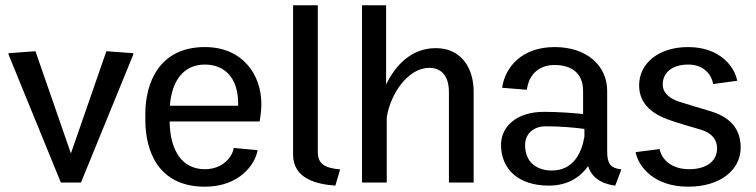

<svg xmlns="http://www.w3.org/2000/svg" viewBox="-20 -695 2878 731"><path d="M12.5 -487.5 211.7 0H288.3L487.5 -487.5V-492.5L385 -500L250 -110.8L115 -500L12.5 -492.5Z M533.3 -238.3C533.3 -122.5 580.8 15.8 760 15.8C891.7 15.8 951.7 -69.2 960.8 -123.3L870 -131.7C864.2 -95.8 826.7 -50.8 760 -50.8C674.2 -50.8 627.5 -120 625.8 -232.5H968.3C972.5 -255 975 -277.5 975 -300C975 -410 904.2 -515.8 760 -515.8C584.2 -515.8 533.3 -376.7 533.3 -261.7ZM626.7 -292.5C634.2 -390 680.8 -449.2 760 -449.2C833.3 -449.2 886.7 -400.8 886.7 -300.8V-292.5Z M1095.8 -106.7C1095.8 -12.5 1189.2 6.7 1256.7 11.7L1275 -50C1220 -55 1190 -69.2 1190 -115V-675H1095.8Z M1358.3 0H1452.5V-248.3C1466.7 -339.2 1534.2 -436.7 1614.2 -436.7C1653.3 -436.7 1689.2 -414.2 1689.2 -343.3V0H1783.3V-346.7C1783.3 -433.3 1738.3 -511.7 1639.2 -511.7C1545 -511.7 1485 -445 1450 -373.3V-675H1358.3Z M1887.5 -144.2C1887.5 -48.3 1956.7 11.7 2069.2 11.7C2143.3 11.7 2190 -21.7 2219.2 -62.5C2235.8 -7.5 2288.3 7.5 2322.5 11.7L2345.8 -50C2303.3 -55 2291.7 -72.5 2291.7 -119.2V-349.2C2291.7 -445 2214.2 -515.8 2091.7 -515.8C1965.8 -515.8 1902.5 -438.3 1891.7 -360.8L1985.8 -353.3C1994.2 -414.2 2034.2 -447.5 2091.7 -447.5C2152.5 -447.5 2200 -419.2 2200 -349.2V-260.8C2159.2 -265 2105.8 -269.2 2051.7 -269.2C1940 -269.2 1887.5 -207.5 1887.5 -144.2ZM2205 -204.2V-175C2195 -112.5 2162.5 -45.8 2080.8 -45.8C2028.3 -45.8 1979.2 -73.3 1979.2 -142.5C1979.2 -190 2016.7 -214.2 2056.7 -214.2C2115 -214.2 2168.3 -209.2 2205 -204.2Z M2400 -115.8C2410 -61.7 2469.2 15.8 2600 15.8C2724.2 15.8 2800 -49.2 2800 -133.3C2800 -220 2740 -255 2685 -271.7C2654.2 -280.8 2600 -296.7 2564.2 -308.3C2537.5 -317.5 2503.3 -335.8 2503.3 -373.3C2503.3 -420 2540.8 -449.2 2600 -449.2C2659.2 -449.2 2689.2 -411.7 2695 -375L2786.7 -387.5C2777.5 -440 2721.7 -515.8 2600 -515.8C2486.7 -515.8 2413.3 -453.3 2413.3 -370C2413.3 -291.7 2475.8 -257.5 2523.3 -240C2560 -226.7 2612.5 -211.7 2650 -200.8C2674.2 -193.3 2710 -175 2710 -130C2710 -82.5 2671.7 -50.8 2603.3 -50.8C2534.2 -50.8 2497.5 -90.8 2491.7 -127.5Z"/></svg>

Font: Boon Medium
Style: Regular
Weight: 500
Designer: Sungsit Sawaiwan
Foundry: FontUni
Version: Version 2.0